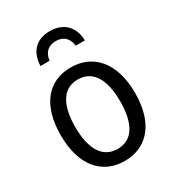

<svg xmlns="http://www.w3.org/2000/svg" viewBox="-185 -871 900 989"><g transform="rotate(-30 265.0 -376.5)"><path d="M264 -763C184 -763 136 -715 133 -631H187C194 -683 225 -703 265 -703C305 -703 336 -683 343 -631H397C396 -711 346 -763 264 -763ZM266 10C399 10 486 -88 486 -267C486 -449 396 -547 263 -547C130 -547 45 -449 45 -270C45 -88 133 10 266 10ZM265 -62C178 -62 131 -135 131 -269C131 -403 178 -475 264 -475C351 -475 398 -403 398 -268C398 -135 352 -62 265 -62Z"/></g></svg>

Font: Noto Sans Mono Condensed
Style: Regular
Weight: 400
Width: 3
Designer: Monotype Design Team
Foundry: Monotype Imaging Inc.
Version: Version 2.014